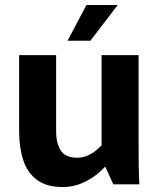

<svg xmlns="http://www.w3.org/2000/svg" viewBox="-20 -742 637 773"><path d="M232 11Q167 11 128.5 -18Q90 -47 73.5 -97.5Q57 -148 57 -213V-520H206V-214Q206 -163 225.5 -135Q245 -107 290 -107Q312 -107 330 -114.5Q348 -122 363 -133.5Q378 -145 389 -157V-520H538V-166Q538 -118 538.5 -77Q539 -36 541 0H436L405 -69H401Q384 -50 358.5 -31.5Q333 -13 301 -1Q269 11 232 11ZM252 -578 328 -722H454L344 -578Z"/></svg>

Font: Murecho Thin SemiBold
Style: Regular
Weight: 600
Version: Version 1.010